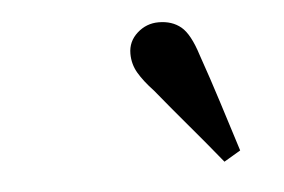

<svg xmlns="http://www.w3.org/2000/svg" viewBox="-31 -810 462 312"><g transform="rotate(-5 200.0 -653.5)"><path d="M351 -552 324 -536Q298 -568 272.5 -598Q247 -628 220 -661Q204 -678 195.5 -692.5Q187 -707 187 -724Q187 -744 202 -757.5Q217 -771 237 -771Q259 -771 273.5 -759Q288 -747 299 -712Q313 -672 325.5 -632.5Q338 -593 351 -552Z"/></g></svg>

Font: Source Serif 4 Semibold
Style: Italic
Weight: 600
Italic angle: -12°
Designer: Frank Grießhammer
Foundry: Adobe
Version: Version 4.005;hotconv 1.1.0;makeotfexe 2.6.0